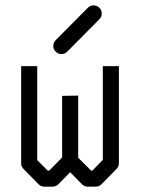

<svg xmlns="http://www.w3.org/2000/svg" viewBox="-20 -747 532 717"><path d="M272 -390V-158L320 -110H325L364 -150V-500H424V-137Q424 -125 415 -116L359 -59Q350 -50 338 -50H308Q295 -50 286 -59L242 -104L198 -59Q189 -50 176 -50H146Q133 -50 124 -59L68 -116Q59 -125 59 -137V-500H119V-149L158 -110H164L212 -159V-389ZM179 -575Q179 -588 188 -597L308 -718Q317 -727 329 -727Q342 -727 351 -718Q360 -709 360 -696Q360 -684 351 -675L231 -554Q222 -545 209 -545Q197 -545 188 -554Q179 -563 179 -575Z"/></svg>

Font: IBM 3270 Semi-Condensed
Style: Condensed
Weight: 400
Monospace: yes
Version: Version 2.3.1